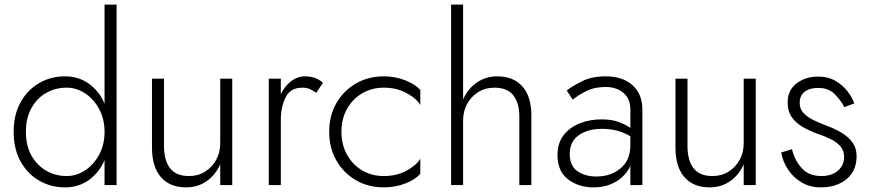

<svg xmlns="http://www.w3.org/2000/svg" viewBox="-20 -800 3769 830"><path d="M39 -230Q39 -156 69 -102Q99 -48 149.5 -19Q200 10 261 10Q320 10 364.5 -22Q409 -54 432 -108V0H484V-780H432V-352Q409 -406 364.5 -438Q320 -470 261 -470Q200 -470 149.5 -441Q99 -412 69 -358Q39 -304 39 -230ZM92 -230Q92 -290 116 -333Q140 -376 180 -398.5Q220 -421 268 -421Q311 -421 348.5 -396Q386 -371 409 -328Q432 -285 432 -230Q432 -175 409 -132Q386 -89 348.5 -64Q311 -39 268 -39Q220 -39 180 -62Q140 -85 116 -127.5Q92 -170 92 -230Z M689 -168V-460H637V-162Q637 -79 675.5 -34.5Q714 10 785 10Q835 10 873.5 -17Q912 -44 932 -90V0H984V-460H932V-180Q932 -141 914.5 -109Q897 -77 866.5 -58Q836 -39 797 -39Q741 -39 715 -73Q689 -107 689 -168Z M1347 -399 1376 -442Q1360 -457 1340.5 -463.5Q1321 -470 1299 -470Q1266 -470 1238.5 -449Q1211 -428 1194 -393V-460H1142V0H1194V-280Q1194 -339 1215 -380Q1236 -421 1287 -421Q1305 -421 1318.5 -415.5Q1332 -410 1347 -399Z M1456 -230Q1456 -286 1480 -329Q1504 -372 1545.5 -396.5Q1587 -421 1639 -421Q1695 -421 1738 -397.5Q1781 -374 1797 -346V-411Q1776 -435 1732.5 -452.5Q1689 -470 1639 -470Q1572 -470 1518.5 -439Q1465 -408 1434 -354Q1403 -300 1403 -230Q1403 -161 1434 -106.5Q1465 -52 1518.5 -21Q1572 10 1639 10Q1689 10 1732.5 -7Q1776 -24 1797 -49V-114Q1781 -86 1738 -62.5Q1695 -39 1639 -39Q1587 -39 1545.5 -63.5Q1504 -88 1480 -131.5Q1456 -175 1456 -230Z M2225 -296V0H2277V-302Q2277 -382 2238.5 -426Q2200 -470 2129 -470Q2080 -470 2041 -443Q2002 -416 1982 -370V-780H1930V0H1982V-280Q1982 -319 1999.5 -351Q2017 -383 2047.5 -402Q2078 -421 2117 -421Q2173 -421 2199 -388Q2225 -355 2225 -296Z M2443 -135Q2443 -188 2482 -215.5Q2521 -243 2582 -243Q2620 -243 2650 -234.5Q2680 -226 2705 -211V-172Q2705 -108 2663 -72.5Q2621 -37 2558 -37Q2509 -37 2476 -60Q2443 -83 2443 -135ZM2456 -369Q2477 -387 2513 -405.5Q2549 -424 2598 -424Q2645 -424 2675 -398.5Q2705 -373 2705 -326V-247Q2687 -260 2656.5 -272Q2626 -284 2580 -284Q2529 -284 2485.5 -266.5Q2442 -249 2416 -215Q2390 -181 2390 -129Q2390 -60 2435.5 -25Q2481 10 2546 10Q2602 10 2644 -15.5Q2686 -41 2705 -83V0H2757V-326Q2757 -393 2714.5 -431.5Q2672 -470 2598 -470Q2539 -470 2497.5 -449.5Q2456 -429 2430 -409Z M2952 -168V-460H2900V-162Q2900 -79 2938.5 -34.5Q2977 10 3048 10Q3098 10 3136.5 -17Q3175 -44 3195 -90V0H3247V-460H3195V-180Q3195 -141 3177.5 -109Q3160 -77 3129.5 -58Q3099 -39 3060 -39Q3004 -39 2978 -73Q2952 -107 2952 -168Z M3404 -155 3357 -141Q3364 -101 3387 -66.5Q3410 -32 3446 -11Q3482 10 3528 10Q3596 10 3639.5 -25.5Q3683 -61 3683 -125Q3683 -160 3665 -184.5Q3647 -209 3617.5 -226.5Q3588 -244 3555 -256Q3526 -267 3498.5 -280Q3471 -293 3454 -311Q3437 -329 3437 -355Q3437 -387 3458.5 -403.5Q3480 -420 3517 -420Q3562 -420 3588.5 -393Q3615 -366 3630 -337L3673 -353Q3664 -379 3643.5 -405.5Q3623 -432 3591.5 -450.5Q3560 -469 3517 -469Q3462 -469 3423.5 -439.5Q3385 -410 3385 -358Q3385 -318 3404 -292Q3423 -266 3453 -249.5Q3483 -233 3516 -221Q3546 -211 3571.5 -198.5Q3597 -186 3613 -167.5Q3629 -149 3629 -121Q3629 -85 3602 -62Q3575 -39 3531 -39Q3476 -39 3445 -74Q3414 -109 3404 -155Z"/></svg>

Font: Jost-300-LightPL
Style: Regular
Weight: 300
Version: Version 3.300; ttfautohint (v0.97) -l 8 -r 50 -G 200 -x 14 -